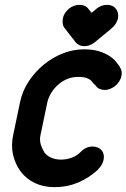

<svg xmlns="http://www.w3.org/2000/svg" viewBox="-20 -764 523 794"><path d="M316 -138Q336 -158 363 -158Q383 -158 397 -146Q414 -129 408 -102Q404 -82 385 -63H386Q348 -28 302.5 -9Q257 10 206 10Q161 10 125.5 -6.5Q90 -23 66 -54Q43 -85 34 -124Q25 -163 35 -208L63 -342Q73 -389 99 -428Q125 -467 160 -496Q195 -525 238 -542.5Q281 -560 328 -560Q364 -560 389.5 -552Q415 -544 432.5 -532.5Q450 -521 460 -508.5Q470 -496 476 -487H475Q487 -471 482 -449Q480 -438 472 -426Q464 -414 453 -406Q433 -392 413 -392Q402 -392 391.5 -396.5Q381 -401 375 -411Q372 -413 368.5 -417Q365 -421 363 -423Q358 -432 344 -439Q330 -446 303 -446Q259 -446 223 -416Q206 -402 193.5 -382.5Q181 -363 176 -342L148 -208Q143 -187 148 -169Q153 -151 164 -134H163Q187 -104 233 -104Q255 -104 277 -112Q299 -120 316 -138ZM248 -647Q241 -655 239.5 -666Q238 -677 240 -688Q244 -710 265 -728Q285 -744 309 -744Q320 -744 329.5 -740Q339 -736 345 -728L359 -711L379 -728Q399 -744 423 -744Q434 -744 443.5 -740Q453 -736 459 -728Q472 -712 468 -688Q462 -664 442 -647L373 -590Q351 -573 329 -573Q306 -573 292 -590Z"/></svg>

Font: VDS
Style: Bold Italic
Weight: 700
Designer: artmaker
Foundry: artmaker
Version: Version 1.000 2009 initial release